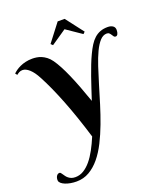

<svg xmlns="http://www.w3.org/2000/svg" viewBox="-284 -1063 1246 1458"><g transform="rotate(-20 339.0 -334.0)"><path d="M82 228Q117.7 228 148.7 209.2Q179.7 190.4 207.3 157.5Q234.9 124.5 259.5 79.1Q284.2 33.7 306.2 -19Q252.9 -194.8 198.2 -334Q143.6 -473.1 91.8 -569.8Q64.9 -621.6 35.9 -647.7Q6.8 -673.8 -19 -673.8Q-34.7 -673.8 -46.9 -667.2Q-59.1 -660.6 -67.9 -652.8L-80.1 -668Q-69.8 -678.2 -54.7 -689Q-39.6 -699.7 -19.5 -709Q0.5 -718.3 25.6 -724.1Q50.8 -730 81.1 -730Q96.2 -730 114.7 -727.3Q133.3 -724.6 152.6 -716.6Q171.9 -708.5 190.9 -694.1Q210 -679.7 227.1 -655.8Q264.6 -603 306.6 -507.1Q348.6 -411.1 396 -273.9Q411.1 -319.3 425.8 -364.5Q440.4 -409.7 455.6 -452.4Q470.7 -495.1 486.1 -534.7Q501.5 -574.2 518.1 -608.9Q535.2 -645.5 553 -673.6Q570.8 -701.7 592 -720.7Q613.3 -739.7 639.6 -749.8Q666 -759.8 700.2 -759.8Q725.6 -759.8 741.7 -748.8Q757.8 -737.8 757.8 -715.8Q757.8 -696.3 751.5 -683.6Q745.1 -670.9 733.9 -670.9Q724.6 -670.9 719.5 -678Q714.4 -685.1 709.2 -693.4Q704.1 -701.7 697 -708.7Q689.9 -715.8 676.8 -715.8Q647 -715.8 621.8 -688.5Q596.7 -661.1 574.5 -614.3Q552.2 -567.4 531.5 -504.6Q510.7 -441.9 489.7 -371.6Q468.8 -301.3 445.8 -226.8Q422.9 -152.3 396.5 -82Q370.1 -11.7 338.6 51Q307.1 113.8 268.6 160.6Q230 207.5 183.1 234.9Q136.2 262.2 79.1 262.2Q54.2 262.2 31 258.1Q7.8 253.9 -10.5 246.6Q-28.8 239.3 -40.8 229Q-52.7 218.8 -54.2 207Q-55.2 198.2 -53.5 189.2Q-51.8 180.2 -47.9 172.9Q-43.9 165.5 -37.4 160.6Q-30.8 155.8 -22 155.8Q-16.6 155.8 -12 161.1Q-7.3 166.5 -2 174.6Q3.4 182.6 10 191.9Q16.6 201.2 26.4 209.2Q36.1 217.3 49.6 222.7Q63 228 82 228ZM415 -929.7 524.9 -786.6 510.3 -772 387.2 -856 264.2 -772 249 -786.6 358.9 -929.7Z"/></g></svg>

Font: Berkshire Swash
Style: Regular
Weight: 700
Designer: Astigmatic (AOETI)
Foundry: Astigmatic (AOETI)
Version: Version 1.000